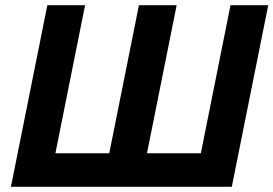

<svg xmlns="http://www.w3.org/2000/svg" viewBox="-20 -718 1051 738"><path d="M22 0 162 -698H307L193 -129H400L514 -698H659L545 -129H752L866 -698H1011L871 0Z"/></svg>

Font: IBM Plex Sans
Style: Bold Italic
Weight: 700
Italic angle: -11.31°
Designer: Mike Abbink, Paul van der Laan, Pieter van Rosmalen
Foundry: Bold Monday
Version: Version 3.201